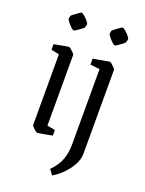

<svg xmlns="http://www.w3.org/2000/svg" viewBox="-154 -713 732 972"><g transform="rotate(20 212.0 -227.0)"><path d="M64 -605Q65 -607 76 -615.5Q87 -624 98.5 -632Q110 -640 113 -640Q117 -640 128.5 -630.5Q140 -621 149.5 -609.5Q159 -598 158 -592L154 -576Q153 -573 142 -564.5Q131 -556 119.5 -548.5Q108 -541 105 -541Q100 -541 89.5 -551Q79 -561 70 -572.5Q61 -584 61 -588ZM109 9Q106 9 98 3Q90 -3 83 -10.5Q76 -18 76 -21V-402L33 -411V-441Q39 -442 56.5 -445.5Q74 -449 91 -452Q108 -455 112 -455Q115 -455 123 -448.5Q131 -442 138 -434.5Q145 -427 145 -424V-43L188 -35V-5Q182 -4 164.5 -0.5Q147 3 130 6Q113 9 109 9ZM285 -605Q286 -607 297 -615.5Q308 -624 319.5 -632Q331 -640 334 -640Q338 -640 349.5 -630.5Q361 -621 370.5 -609.5Q380 -598 379 -592L375 -576Q374 -573 363 -564.5Q352 -556 340.5 -548.5Q329 -541 326 -541Q321 -541 310.5 -551Q300 -561 291 -572.5Q282 -584 282 -588ZM253 186 233 158Q269 121 282 84Q295 47 295 6V-402L244 -408V-440Q244 -440 256 -442Q268 -444 284.5 -447Q301 -450 314.5 -452.5Q328 -455 332 -455Q335 -455 343 -448.5Q351 -442 358 -434.5Q365 -427 365 -424V29Q365 59 348 89.5Q331 120 305.5 145.5Q280 171 253 186Z"/></g></svg>

Font: Grenze Gotisch Light
Style: Regular
Weight: 300
Designer: Renata Polastri
Foundry: Omnibus-Type
Version: Version 1.001